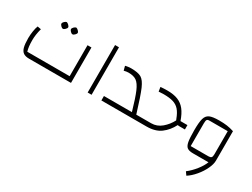

<svg xmlns="http://www.w3.org/2000/svg" viewBox="-65 -1287 2890 2206"><g transform="rotate(30 1379.5 -184.5)"><path d="M77 -200Q77 -244 84.5 -292.5Q92 -341 104 -370L152 -361Q129 -274 129 -205Q129 -157 133 -123Q137 -89 146 -59H708V-470H760V0H203Q154 0 127 -19Q100 -38 88.5 -80.5Q77 -123 77 -200ZM324 -536Q324 -549 339.5 -564Q355 -579 368 -581Q381 -579 397 -563.5Q413 -548 413 -536Q413 -524 396.5 -507.5Q380 -491 368 -492Q356 -491 340 -507Q324 -523 324 -536ZM451 -536Q451 -549 466.5 -564Q482 -579 495 -581Q508 -579 524 -563.5Q540 -548 540 -536Q540 -524 523.5 -507.5Q507 -491 495 -492Q483 -491 467 -507Q451 -523 451 -536Z M981 -630H1033V0H981Z M1639 -59V0H1163V-59H1534Q1486 -226 1453 -302Q1420 -378 1381.5 -405.5Q1343 -433 1275 -433Q1248 -433 1214 -424L1199 -481Q1243 -491 1275 -491Q1367 -491 1410.5 -466Q1454 -441 1490 -358Q1526 -275 1592 -59Z M2161 -249V-191H2086Q2078 -191 2064 -193Q2020 -106 1948.5 -53Q1877 0 1762 0H1599V-59H1789Q1866 -59 1926 -110Q1986 -161 2022 -231Q2018 -237 2015 -247Q1990 -315 1957 -352.5Q1924 -390 1875 -405Q1826 -420 1748 -420Q1720 -420 1682 -417L1673 -474Q1717 -478 1763 -478Q1848 -478 1905 -455Q1962 -432 2001 -382.5Q2040 -333 2069 -249Z M2649 -450V-59Q2649 -12 2619.5 50.5Q2590 113 2542 170Q2494 227 2441 261L2411 219Q2467 176 2515 115.5Q2563 55 2584 0H2377Q2325 0 2300.5 -18.5Q2276 -37 2267 -86Q2258 -135 2258 -237Q2258 -344 2272 -393Q2286 -442 2325.5 -460Q2365 -478 2451 -478Q2511 -478 2555 -472Q2599 -466 2649 -450ZM2548 -59Q2576 -59 2586.5 -70.5Q2597 -82 2597 -113V-420H2355Q2330 -420 2322 -408Q2314 -396 2314 -359V-59Z"/></g></svg>

Font: Changa ExtraLight
Style: Regular
Weight: 275
Designer: Eduardo Rodriguez Tunni
Foundry: Eduardo Rodriguez Tunni
Version: Version 2.002; ttfautohint (v1.5) -l 8 -r 50 -G 200 -x 14 -H